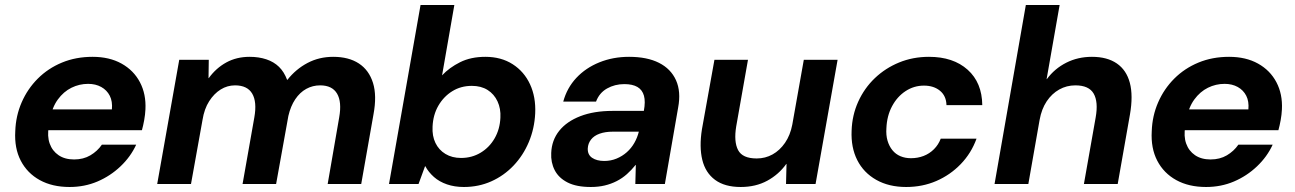

<svg xmlns="http://www.w3.org/2000/svg" viewBox="-20 -735 5173 767"><path d="M258 12Q189 12 139 -15.5Q89 -43 63 -93Q37 -143 41 -211Q43 -272 66.5 -326Q90 -380 131 -421Q172 -462 227.5 -485Q283 -508 350 -508Q417 -508 465.5 -481Q514 -454 539 -406.5Q564 -359 561 -298Q560 -277 556 -255Q552 -233 547 -215H136L150 -298H427Q430 -330 418.5 -352.5Q407 -375 384.5 -387.5Q362 -400 332 -400Q297 -400 265.5 -384.5Q234 -369 211 -337.5Q188 -306 180 -259L175 -230Q168 -191 178.5 -161.5Q189 -132 214 -115Q239 -98 276 -98Q313 -98 341 -114.5Q369 -131 387 -157H524Q502 -109 461.5 -70.5Q421 -32 369.5 -10Q318 12 258 12Z M608 0 696 -496H814L813 -423H814Q843 -463 884 -485.5Q925 -508 977 -508Q1014 -508 1044 -498Q1074 -488 1094.5 -468Q1115 -448 1127 -416H1128Q1162 -459 1208.5 -483.5Q1255 -508 1311 -508Q1373 -508 1413.5 -481.5Q1454 -455 1470 -404Q1486 -353 1472 -278L1423 0H1289L1335 -266Q1346 -328 1326.5 -361Q1307 -394 1259 -394Q1229 -394 1203.5 -380Q1178 -366 1159.5 -338.5Q1141 -311 1132 -272L1083 0H949L996 -266Q1007 -328 987.5 -361Q968 -394 919 -394Q888 -394 861.5 -377.5Q835 -361 815.5 -330.5Q796 -300 789 -256L743 0Z M1833 12Q1796 12 1765.5 1.5Q1735 -9 1713.5 -28Q1692 -47 1679 -71H1678L1652 0H1534L1660 -715H1795L1746 -434Q1775 -465 1818 -486.5Q1861 -508 1919 -508Q1982 -508 2028 -478.5Q2074 -449 2097.5 -398Q2121 -347 2118 -282Q2115 -221 2092.5 -167.5Q2070 -114 2031.5 -73.5Q1993 -33 1942.5 -10.5Q1892 12 1833 12ZM1822 -104Q1865 -104 1900 -125Q1935 -146 1956 -182.5Q1977 -219 1979 -265Q1981 -301 1967.5 -330Q1954 -359 1928 -375.5Q1902 -392 1865 -392Q1821 -392 1786.5 -370.5Q1752 -349 1731 -312.5Q1710 -276 1708 -229Q1706 -192 1719.5 -164Q1733 -136 1759.5 -120Q1786 -104 1822 -104Z M2340 12Q2283 12 2247.5 -6Q2212 -24 2196 -55Q2180 -86 2182 -124Q2184 -175 2214 -212.5Q2244 -250 2298.5 -271Q2353 -292 2427 -292H2552Q2559 -329 2552.5 -352.5Q2546 -376 2526.5 -387.5Q2507 -399 2474 -399Q2436 -399 2405 -381.5Q2374 -364 2361 -329H2230Q2245 -384 2282.5 -424Q2320 -464 2374.5 -486Q2429 -508 2493 -508Q2565 -508 2612.5 -484Q2660 -460 2680.5 -414.5Q2701 -369 2689 -305L2636 0H2518L2520 -76H2519Q2503 -56 2484.5 -39.5Q2466 -23 2443.5 -11.5Q2421 0 2395.5 6Q2370 12 2340 12ZM2394 -92Q2420 -92 2443 -101.5Q2466 -111 2484 -127Q2502 -143 2514 -164Q2526 -185 2532 -209H2428Q2398 -209 2375.5 -201Q2353 -193 2341 -177.5Q2329 -162 2328 -142Q2327 -117 2345.5 -104.5Q2364 -92 2394 -92Z M2939 12Q2875 12 2836.5 -16.5Q2798 -45 2785.5 -96.5Q2773 -148 2784 -218L2834 -496H2968L2921 -230Q2911 -169 2928.5 -135.5Q2946 -102 3003 -102Q3037 -102 3066 -118Q3095 -134 3116 -164.5Q3137 -195 3145 -237L3191 -496H3326L3238 0H3120L3122 -80H3121Q3091 -38 3045 -13Q2999 12 2939 12Z M3600 12Q3531 12 3480.5 -16.5Q3430 -45 3404.5 -95.5Q3379 -146 3382 -213Q3384 -275 3408.5 -329Q3433 -383 3475 -423Q3517 -463 3572 -485.5Q3627 -508 3691 -508Q3788 -508 3845.5 -456.5Q3903 -405 3904 -315H3761Q3760 -352 3735 -372.5Q3710 -393 3671 -393Q3631 -393 3597.5 -371Q3564 -349 3543.5 -310.5Q3523 -272 3521 -223Q3519 -195 3525.5 -173Q3532 -151 3545 -135Q3558 -119 3577 -111Q3596 -103 3619 -103Q3646 -103 3669.5 -112Q3693 -121 3711 -139Q3729 -157 3738 -181H3881Q3860 -123 3818 -79.5Q3776 -36 3720.5 -12Q3665 12 3600 12Z M3953 0 4078 -715H4213L4161 -419H4162Q4193 -461 4239.5 -484.5Q4286 -508 4342 -508Q4403 -508 4441.5 -481.5Q4480 -455 4493.5 -404Q4507 -353 4494 -278L4445 0H4310L4357 -266Q4368 -328 4349 -361Q4330 -394 4276 -394Q4241 -394 4211.5 -377.5Q4182 -361 4161.5 -330.5Q4141 -300 4133 -256L4088 0Z M4798 12Q4729 12 4679 -15.5Q4629 -43 4603 -93Q4577 -143 4581 -211Q4583 -272 4606.5 -326Q4630 -380 4671 -421Q4712 -462 4767.5 -485Q4823 -508 4890 -508Q4957 -508 5005.5 -481Q5054 -454 5079 -406.5Q5104 -359 5101 -298Q5100 -277 5096 -255Q5092 -233 5087 -215H4676L4690 -298H4967Q4970 -330 4958.5 -352.5Q4947 -375 4924.5 -387.5Q4902 -400 4872 -400Q4837 -400 4805.5 -384.5Q4774 -369 4751 -337.5Q4728 -306 4720 -259L4715 -230Q4708 -191 4718.5 -161.5Q4729 -132 4754 -115Q4779 -98 4816 -98Q4853 -98 4881 -114.5Q4909 -131 4927 -157H5064Q5042 -109 5001.5 -70.5Q4961 -32 4909.5 -10Q4858 12 4798 12Z"/></svg>

Font: DM Sans 28pt
Style: Bold Italic
Weight: 700
Italic angle: -10°
Version: Version 4.004;gftools[0.9.30]